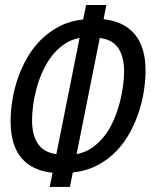

<svg xmlns="http://www.w3.org/2000/svg" viewBox="-20 -699 596 760"><path d="M256.8 41H176.8L188 -15.1Q106 -23.9 64 -74.7Q22 -125.5 22 -219.2Q22 -257.3 28.6 -300.3Q35.2 -343.3 49.6 -386Q64 -428.7 86.7 -468.8Q109.4 -508.8 141.4 -540.8Q173.3 -572.8 214.8 -594.5Q256.3 -616.2 309.1 -622.1L320.8 -679.2H400.9L390.1 -623Q469.7 -614.7 512.9 -564Q556.2 -513.2 556.2 -418.9Q556.2 -385.3 550.3 -344Q544.4 -302.7 531 -260.3Q517.6 -217.8 495.6 -176.8Q473.6 -135.7 441.7 -102.1Q409.7 -68.4 366.7 -45.4Q323.7 -22.5 268.1 -16.1ZM294.9 -548.8Q260.7 -542.5 233.4 -523.4Q206.1 -504.4 185.1 -477.3Q164.1 -450.2 149.2 -417.2Q134.3 -384.3 125 -350.3Q115.7 -316.4 111.3 -283.4Q106.9 -250.5 106.9 -223.1Q106.9 -164.1 130.1 -129.9Q153.3 -95.7 203.1 -88.9ZM283.2 -88.9Q319.3 -95.7 347.4 -116.2Q375.5 -136.7 396.5 -165Q417.5 -193.4 431.6 -227.3Q445.8 -261.2 454.6 -295.2Q463.4 -329.1 467.3 -360.6Q471.2 -392.1 471.2 -416Q471.2 -472.7 449 -507.3Q426.8 -542 375 -548.8ZM0 -638.2Z"/></svg>

Font: Code New Roman
Style: Italic
Weight: 400
Italic angle: -11°
Monospace: yes
Designer: Sam Radian
Foundry: Code New Roman
Version: Version 1.508 October 19, 2014